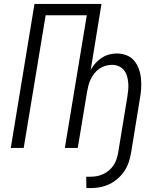

<svg xmlns="http://www.w3.org/2000/svg" viewBox="-20 -755 840 980"><path d="M421 205 420 147H442Q458 147 474.5 144Q491 141 507 133.5Q523 126 536.5 114.5Q550 103 559.5 88.5Q569 74 574.5 58Q580 42 583 25L630 -261Q633 -279 634.5 -297Q636 -315 634.5 -333Q633 -351 628 -367.5Q623 -384 612.5 -397Q602 -410 586 -417Q570 -424 552 -424Q535 -424 518 -419Q501 -414 486.5 -404Q472 -394 461 -379.5Q450 -365 442.5 -349.5Q435 -334 431 -317.5Q427 -301 424 -284L377 0H311L423 -677H213L101 0H35L156 -735H498L443 -398Q453 -416 467 -432Q481 -448 498.5 -459.5Q516 -471 536 -476.5Q556 -482 576 -482Q602 -482 625.5 -473Q649 -464 664.5 -445.5Q680 -427 688.5 -403.5Q697 -380 699.5 -355Q702 -330 700.5 -303.5Q699 -277 694 -251L649 25Q645 49 637 73Q629 97 615 118Q601 139 581 156.5Q561 174 538 185Q515 196 490.5 200.5Q466 205 443 205Z"/></svg>

Font: Iosevka Aile Light
Style: Italic
Weight: 300
Italic angle: -9°
Designer: Belleve Invis
Foundry: Belleve Invis
Version: Version 31.1.0; ttfautohint (v1.8.4)